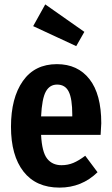

<svg xmlns="http://www.w3.org/2000/svg" viewBox="-20 -838 508 874"><path d="M438 -224H167Q171 -146 194.5 -116Q218 -86 260 -86Q289 -86 314 -96.5Q339 -107 368 -129L424 -54Q352 16 251 16Q144 16 87 -57Q30 -130 30 -261Q30 -392 84 -469Q138 -546 239 -546Q334 -546 387.5 -477.5Q441 -409 441 -277Q441 -266 438 -224ZM309 -316Q309 -388 293 -420.5Q277 -453 240 -453Q206 -453 188.5 -421Q171 -389 167 -308H309ZM364 -693 327 -628 131 -719 186 -818Z"/></svg>

Font: Fira Sans Compressed SemiBold
Style: Regular
Weight: 600
Width: 1
Designer: bBox Type GmbH & Carrois Corporate GbR & Edenspiekermann AG
Foundry: bBox Type GmbH & Carrois Corporate GbR & Edenspiekermann AG
Version: Version 4.301